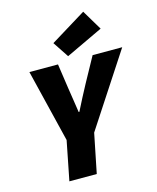

<svg xmlns="http://www.w3.org/2000/svg" viewBox="-130 -988 879 1077"><g transform="rotate(-15 309.0 -449.5)"><path d="M312 -680 251 -772 458 -899 528 -782ZM137 0 182 -228 79 -650H245L266 -506Q272 -468 277 -434.5Q282 -401 288 -362H292Q312 -401 329.5 -435.5Q347 -470 368 -508L446 -650H618L342 -228L296 0Z"/></g></svg>

Font: TypoPRO Source Sans Pro
Style: Italic
Weight: 900
Italic angle: -11°
Designer: Paul D. Hunt
Foundry: Adobe Systems Incorporated
Version: Version 1.075;PS 2.000;hotconv 1.0.86;makeotf.lib2.5.63406